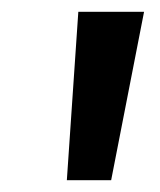

<svg xmlns="http://www.w3.org/2000/svg" viewBox="-20 -800 274 328"><path d="M113.8 -779.8H226.1L169.9 -492.2H94.2Z"/></svg>

Font: Cooper Hewitt
Style: Medium Italic
Weight: 708
Designer: Village Type and Design LLC
Foundry: Cooper Hewitt Smithsonian Design Museum
Version: 1.000